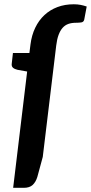

<svg xmlns="http://www.w3.org/2000/svg" viewBox="-20 -755 426 898"><path d="M180 -21 243 -542.5C245.3 -561.8 249 -578.2 254 -591.8C259 -605.2 265.2 -616.2 272.8 -624.8C280.2 -633.2 289.2 -639.3 299.5 -643C309.8 -646.7 321.7 -648.5 335 -648.5C344.7 -648.5 353.2 -649.1 360.5 -650.2C367.8 -651.4 372.3 -655.8 374 -663.5L385.5 -724.5C375.8 -727.8 366.2 -730.4 356.8 -732.2C347.2 -734.1 336.7 -735 325 -735C297.3 -735 271.9 -730.7 248.8 -722C225.6 -713.3 205.2 -700.8 187.8 -684.5C170.2 -668.2 155.9 -648.4 144.8 -625.2C133.6 -602.1 126.2 -575.8 122.5 -546.5L117.5 -507H40.5L35 -458C33.7 -449.3 35.6 -442.8 40.8 -438.2C45.9 -433.8 53 -430.5 62 -428.5L107 -420.5L41.5 123.5H91C109 123.5 122.8 119.1 132.5 110.2C142.2 101.4 149.5 89 154.5 73Z"/></svg>

Font: Lato
Style: Bold Italic
Weight: 700
Italic angle: -7°
Designer: Lukasz Dziedzic
Foundry: tyPoland Lukasz Dziedzic
Version: Version 2.007; 2014-02-27